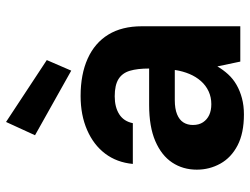

<svg xmlns="http://www.w3.org/2000/svg" viewBox="-116 -700 828 636"><g transform="rotate(-90 298.0 -382.0)"><path d="M237 12Q175 12 134.5 -9Q94 -30 74 -66Q54 -102 54 -144Q54 -190 77.5 -225.5Q101 -261 148.5 -281.5Q196 -302 268 -302H389Q389 -341 381.5 -366Q374 -391 354 -403.5Q334 -416 297 -416Q261 -416 237.5 -401Q214 -386 208 -356H73Q78 -409 107 -447.5Q136 -486 185.5 -507.5Q235 -529 298 -529Q370 -529 422 -505.5Q474 -482 501.5 -437Q529 -392 529 -326V0H412L396 -76Q385 -57 370 -40.5Q355 -24 335 -12.5Q315 -1 290.5 5.5Q266 12 237 12ZM271 -96Q294 -96 313.5 -105Q333 -114 347.5 -130.5Q362 -147 371 -168.5Q380 -190 384 -215V-217H284Q256 -217 237.5 -209.5Q219 -202 210.5 -188.5Q202 -175 202 -157Q202 -137 211 -123.5Q220 -110 235 -103Q250 -96 271 -96ZM382 -560 168 -680 212 -776 417 -641Z"/></g></svg>

Font: DM Sans 11pt ExtraBold
Style: Regular
Weight: 800
Version: Version 4.004;gftools[0.9.30]